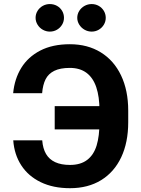

<svg xmlns="http://www.w3.org/2000/svg" viewBox="-20 -940 713 969"><path d="M560.2 -286.9H256.1V-404.4H560.2ZM333.2 -107.6Q386.9 -107.6 420.1 -133.1Q453.3 -158.5 467.7 -205.9Q482.1 -253.3 482.1 -323.9V-381.7Q482.1 -452.1 465.8 -500.1Q449.5 -548 416.2 -572.7Q382.9 -597.3 332.6 -597.3Q284.1 -597.3 254.1 -582.6Q224.1 -567.8 210.1 -540Q196.1 -512.2 192.6 -469.7H46.4Q53.2 -541.8 87.3 -597.3Q121.4 -652.8 183.2 -684.8Q245 -716.8 332.6 -716.8Q421.9 -716.8 488.4 -675.9Q554.9 -635.1 591 -559.3Q627.1 -483.6 627.1 -381.5V-323Q627.1 -221.3 591.8 -146.4Q556.4 -71.4 490.3 -30.8Q424.1 9.8 333.2 9.8Q248.3 9.8 185.6 -20.6Q122.9 -50.9 87.5 -105.4Q52.1 -159.8 46.9 -231.6H193.1Q196.4 -190.2 212.4 -162.9Q228.4 -135.6 258.5 -121.6Q288.6 -107.6 333.2 -107.6ZM159.6 -850Q159.6 -869 169.4 -885Q179.1 -901 195.7 -910.3Q212.3 -919.5 231.3 -919.5Q251.3 -919.5 267.5 -910.5Q283.8 -901.4 293.4 -885.4Q302.9 -869.4 302.9 -850Q302.9 -831.5 293.4 -815.5Q283.8 -799.5 267.5 -790Q251.3 -780.5 231.3 -780.5Q212.7 -780.5 195.9 -790Q179.1 -799.5 169.4 -815.7Q159.6 -831.9 159.6 -850ZM369.9 -850Q369.9 -869 379.9 -885Q390 -901 406.7 -910.3Q423.5 -919.5 442.6 -919.5Q462.1 -919.5 478.4 -910.3Q494.7 -901 504.2 -885Q513.7 -869 513.7 -850Q513.7 -831.5 504.2 -815.5Q494.7 -799.5 478.4 -790Q462.1 -780.5 442.6 -780.5Q423.5 -780.5 406.7 -790Q390 -799.5 379.9 -815.7Q369.9 -831.9 369.9 -850Z"/></svg>

Font: Pretendard GOV Variable
Style: Regular
Weight: 400
Designer: Base glyphs from Inter by Rasmus Andersson; Hangul glyphs from Noto Sans CJK(Source Han Sans) by Jang Soo-young and Kang
Foundry: Kil Hyung-jin
Version: Version 1.307;Glyphs 3.2 (3192)